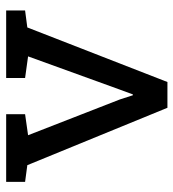

<svg xmlns="http://www.w3.org/2000/svg" viewBox="10 -578 568 629"><g transform="rotate(-90 294.5 -264.0)"><path d="M255.4 0 67.4 -459 12.7 -466.3V-528.3H234.4V-466.3L165.5 -456.5L282.7 -155.8L296.4 -113.3H299.3L314.9 -155.8L423.8 -456.5L353 -466.3V-528.3H574.2V-466.3L518.6 -459L339.8 0Z"/></g></svg>

Font: Hanuman
Style: Regular
Weight: 400
Designer: Danh Hong
Foundry: Danh Hong
Version: Version 9.000